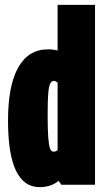

<svg xmlns="http://www.w3.org/2000/svg" viewBox="-20 -760 434 790"><path d="M232 0 221 -16Q190 10 143 10Q13 10 13 -263Q13 -408 55 -482.5Q97 -557 178 -557Q199 -557 217 -552V-740H371V0ZM217 -142V-420Q209 -427 202 -427Q192 -427 186.5 -416Q181 -405 178.5 -375.5Q176 -346 176 -288Q176 -228 178.5 -195Q181 -162 186 -149Q191 -136 200 -136Q209 -136 217 -142Z"/></svg>

Font: Georama ExtraCondensed ExtraBold
Style: Regular
Weight: 800
Width: 2
Designer: Jean-Baptiste Levee
Foundry: Production Type
Version: Version 1.000